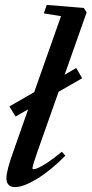

<svg xmlns="http://www.w3.org/2000/svg" viewBox="-20 -745 370 776"><path d="M41.5 11.2Q5.9 11.2 5.9 -25.4Q5.9 -55.2 35.2 -136.2L93.8 -303.2L43 -273.9L18.1 -314.9L118.2 -372.6L226.6 -679.7L157.2 -690.9L168.9 -725.1L318.8 -712.9L330.1 -694.8L241.2 -442.9L288.1 -470.2L312 -428.7L216.8 -374L132.8 -136.2Q111.3 -75.7 111.3 -64.9Q111.3 -61 115.7 -61Q121.6 -61 134 -66.2Q146.5 -71.3 172.6 -88.4Q198.7 -105.5 230 -131.8L244.1 -115.7Q183.6 -54.7 128.9 -21.7Q74.2 11.2 41.5 11.2Z"/></svg>

Font: Elstob 14pt SemiBold
Style: Italic
Weight: 600
Italic angle: -20°
Designer: Peter S. Baker
Version: Version 1.015